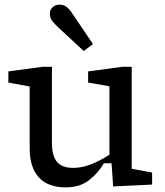

<svg xmlns="http://www.w3.org/2000/svg" viewBox="-20 -796 712 828"><path d="M468 8 461 -92H428Q404 -50 364 -19Q324 12 264 12Q186 12 147 -31.5Q108 -75 108 -156V-423L16 -440V-488L164 -508H204V-180Q204 -123 226 -97.5Q248 -72 296 -72Q334 -72 374 -88Q414 -104 452 -129V-424L360 -440V-488L508 -508H548V-68L636 -52V0ZM381 -606 341 -576Q313 -602 285 -628Q257 -654 229 -680Q211 -697 203 -708.5Q195 -720 195 -737Q195 -754 207 -765Q219 -776 237 -776Q255 -776 267.5 -766Q280 -756 293 -736Q315 -704 337 -671Q359 -638 381 -606Z"/></svg>

Font: Source Serif 4 Caption
Style: Regular
Weight: 400
Designer: Frank Grießhammer
Foundry: Adobe Systems Incorporated
Version: Version 4.004;hotconv 1.0.117;makeotfexe 2.5.65602